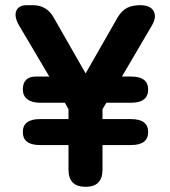

<svg xmlns="http://www.w3.org/2000/svg" viewBox="-20 -720 657 740"><path d="M310 0Q244 0 244 -66V-161H134Q68 -161 68 -211Q68 -261 134 -261H244V-299L230 -324H134Q103 -324 85.5 -337.5Q68 -351 68 -375Q68 -425 119 -425H170L54 -621Q34 -655 42.5 -677.5Q51 -700 84 -700H107Q159 -700 186 -654L310 -437L434 -654Q450 -680 470.5 -690Q491 -700 520 -700Q559 -700 572 -677.5Q585 -655 565 -621L450 -425H485Q551 -425 551 -375Q551 -324 485 -324H390L375 -299V-261H485Q551 -261 551 -211Q551 -161 485 -161H375V-66Q375 0 310 0Z"/></svg>

Font: Zen Maru Gothic Black
Style: Regular
Weight: 900
Designer: Yoshimichi Ohira
Foundry: Positype
Version: Version 1.001